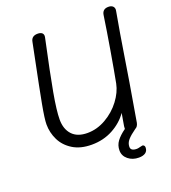

<svg xmlns="http://www.w3.org/2000/svg" viewBox="-154 -822 975 1094"><g transform="rotate(-20 333.5 -274.5)"><path d="M664 -679Q664 -674 663 -671Q640 -544 620 -416Q603 -304 556 -31Q551 -9 536 -2Q502 22 485.5 41Q469 60 469 83Q469 108 506 108Q513 108 525.5 104.5Q538 101 541 101Q547 101 551 105.5Q555 110 555 117Q555 138 540.5 148.5Q526 159 500 159Q462 159 435.5 137.5Q409 116 409 83Q409 52 427 27.5Q445 3 480 -22Q480 -32 481 -38L494 -114Q459 -64 401.5 -33Q344 -2 273 -2Q205 -2 159 -30.5Q113 -59 91 -104Q69 -149 69 -199Q69 -232 85 -318Q101 -404 138 -585L155 -669Q161 -702 198 -702Q214 -702 223 -695.5Q232 -689 232 -676Q232 -671 231 -668Q187 -464 168 -358Q149 -252 149 -199Q149 -141 180.5 -107Q212 -73 273 -73Q331 -73 385 -104Q439 -135 475.5 -183.5Q512 -232 522 -282Q536 -355 555.5 -469.5Q575 -584 588 -673Q593 -708 629 -708Q646 -708 655 -700Q664 -692 664 -679Z"/></g></svg>

Font: Mali
Style: Italic
Weight: 400
Italic angle: -10°
Version: Version 1.000; ttfautohint (v1.6)